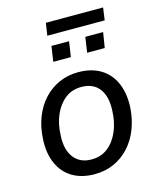

<svg xmlns="http://www.w3.org/2000/svg" viewBox="-119 -877 799 969"><g transform="rotate(-15 281.0 -392.0)"><path d="M256 9Q187 9 139 -20Q91 -49 67.5 -103Q44 -157 48 -228Q51 -291 71 -342.5Q91 -394 125.5 -431.5Q160 -469 206 -489.5Q252 -510 306 -510Q375 -510 423 -481Q471 -452 494.5 -398.5Q518 -345 515 -272Q511 -210 491 -158.5Q471 -107 436.5 -69.5Q402 -32 356.5 -11.5Q311 9 256 9ZM259 -67Q309 -67 344.5 -95Q380 -123 400.5 -170.5Q421 -218 423 -278Q427 -352 395.5 -393Q364 -434 302 -434Q253 -434 217.5 -406Q182 -378 161.5 -331Q141 -284 139 -223Q135 -150 167 -108.5Q199 -67 259 -67ZM204 -728 214 -793H513L504 -728ZM199 -593 211 -673H303L291 -593ZM376 -593 388 -673H481L468 -593Z"/></g></svg>

Font: Nunitoga
Style: Medium Italic
Weight: 500
Italic angle: -9°
Designer: Vernon Adams
Foundry: Vernon Adams
Version: Version 1.0